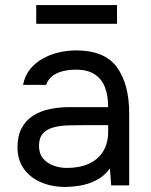

<svg xmlns="http://www.w3.org/2000/svg" viewBox="-20 -732 595 758"><path d="M236 6Q200 6 166.5 -3.5Q133 -13 106.5 -32.5Q80 -52 64.5 -81.5Q49 -111 49 -150Q49 -195 65.5 -226Q82 -257 110 -275Q138 -293 175 -301Q212 -309 252 -309H407Q407 -354 394.5 -387Q382 -420 354 -438.5Q326 -457 280 -457Q252 -457 228 -451Q204 -445 187 -432Q170 -419 162 -397H71Q78 -433 98.5 -458.5Q119 -484 148.5 -500.5Q178 -517 212 -525Q246 -533 280 -533Q394 -533 442 -466Q490 -399 490 -285V0H419L414 -67Q392 -37 361 -21Q330 -5 297.5 0.5Q265 6 236 6ZM244 -69Q294 -69 330.5 -85.5Q367 -102 387 -134Q407 -166 407 -212V-238H314Q281 -238 249 -237Q217 -236 191 -229Q165 -222 149.5 -205Q134 -188 134 -156Q134 -126 149.5 -107Q165 -88 190.5 -78.5Q216 -69 244 -69ZM123 -638V-712H442V-638Z"/></svg>

Font: Onest
Style: Regular
Weight: 400
Designer: Dmitri Voloshin, Andrey Kudryavtsev
Foundry: Dmitri Voloshin, Andrey Kudryavtsev
Version: Version 1.000;gftools[0.9.33]